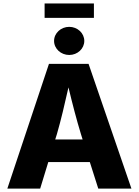

<svg xmlns="http://www.w3.org/2000/svg" viewBox="-20 -1100 810 1120"><path d="M22.9 0H214.4L261.7 -154.8H503.9L553.2 0H746.6L496.6 -727.5H265.6ZM527.8 -1079.6H240.2V-995.6H527.8ZM302.2 -286.6 312 -317.9C335.9 -400.4 357.4 -492.2 379.4 -590.3C402.8 -492.7 426.8 -400.9 452.1 -317.9L461.9 -286.6ZM383.8 -779.3C432.1 -779.3 471.7 -815.9 471.7 -861.3C471.7 -906.7 432.1 -943.4 383.8 -943.4C335.4 -943.4 295.4 -906.7 295.4 -861.3C295.4 -815.9 335.4 -779.3 383.8 -779.3Z"/></svg>

Font: Inter ExtraBold
Style: Regular
Weight: 800
Designer: Rasmus Andersson
Foundry: rsms
Version: Version 4.001;git-9221beed3